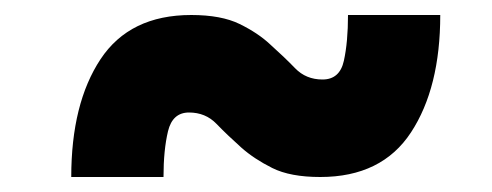

<svg xmlns="http://www.w3.org/2000/svg" viewBox="-20 -446 656 256"><path d="M567 -426Q567 -329 528 -269.5Q489 -210 407 -210Q367 -210 343 -222Q319 -234 302 -249Q283 -266 268.5 -281Q254 -296 232 -296Q210 -296 204 -271Q198 -246 198 -210H75Q75 -308 114 -367Q153 -426 235 -426Q275 -426 299.5 -414Q324 -402 340 -387Q359 -370 373.5 -355Q388 -340 410 -340Q433 -340 438.5 -365Q444 -390 444 -426Z"/></svg>

Font: Kufam Black
Style: Italic
Weight: 900
Italic angle: -11°
Designer: Artur Schmal
Foundry: Original Type
Version: Version 1.301; ttfautohint (v1.8.3)